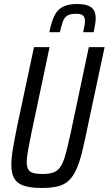

<svg xmlns="http://www.w3.org/2000/svg" viewBox="-20 -921 537 949"><path d="M186 8Q131 8 98 -3Q65 -14 50.5 -39Q36 -64 36 -106Q36 -140 44 -187Q52 -234 65 -298L148 -688H225L135 -262Q125 -212 118.5 -177.5Q112 -143 112 -121Q112 -97 119.5 -84Q127 -71 144 -66Q161 -61 190 -61Q224 -61 245 -69Q266 -77 280 -98.5Q294 -120 304.5 -159.5Q315 -199 329 -262L419 -688H497L414 -298Q399 -224 386 -171Q373 -118 357 -83Q341 -48 319.5 -28Q298 -8 266 0Q234 8 186 8ZM224 -762Q230 -792 238.5 -818Q247 -844 261 -862.5Q275 -881 299 -891Q323 -901 361 -901Q397 -901 417 -892.5Q437 -884 445 -868.5Q453 -853 453 -831Q453 -817 450 -799.5Q447 -782 443 -762H391Q395 -779 397.5 -793Q400 -807 400 -817Q400 -835 390.5 -844Q381 -853 355 -853Q326 -853 311.5 -843Q297 -833 290 -812.5Q283 -792 276 -762Z"/></svg>

Font: Saira Condensed
Style: Italic
Weight: 400
Width: 3
Italic angle: -12°
Designer: Hector Gatti with collaboration of the Omnibus-Type team
Foundry: Omnibus-Type
Version: Version 1.100